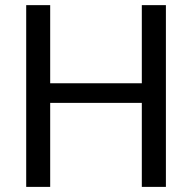

<svg xmlns="http://www.w3.org/2000/svg" viewBox="-20 -731 753 751"><path d="M82.5 0ZM628.9 0H534.7V-328.6H176.3V0H82.5V-710.9H176.3V-405.3H534.7V-710.9H628.9Z"/></svg>

Font: Roboto-o
Style: o-Regular
Weight: 400
Designer: Google
Version: Version 2.134; 2016; ttfautohint (v1.6)